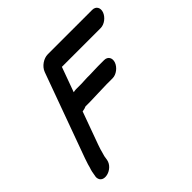

<svg xmlns="http://www.w3.org/2000/svg" viewBox="-170 -836 1038 1038"><g transform="rotate(-45 349.5 -316.5)"><path d="M365.2 -319.5C391.7 -319.5 413.5 -321.5 434.7 -321.5H480.5C509.9 -321.5 539.9 -345.9 549.6 -372.5C559.3 -399.1 547 -423.5 517.6 -423.5H471.9C446.3 -423.5 426.5 -421.6 404.5 -421.5C381.4 -422.4 355.1 -419.5 341.1 -419.5H300.2C293.6 -419.5 288.6 -418.8 278.7 -416.7L330.5 -559H627C656.3 -559 686.3 -583.4 696 -610C705.7 -636.6 693.4 -661 664.1 -661H324.1C294.3 -661 257.2 -637.9 245 -604.4L69.3 -121.6C64.5 -108.5 60.9 -97.8 57.7 -86.8L52.3 -66.9C50.3 -60.8 46.5 -50.4 45.3 -43.2L39.4 -9.7C39.2 -8.5 39 -6.3 39.1 -4.8C42 52.7 135.9 29.7 147.4 -30.4L149.1 -41.1C150.8 -51.7 151.2 -58.3 155.8 -70.9C156.5 -72.7 156.4 -72.7 156.7 -73.8L162.5 -95.3C164.3 -101.6 167.6 -111.6 171.8 -123L239.6 -309.4C251.8 -310.7 261.2 -313.9 269.7 -317.6H304C328.8 -317.6 348.8 -319.5 365.2 -319.5Z"/></g></svg>

Font: Take Off
Style: Hosehead
Weight: 400
Foundry: Cannot Into Space Fonts
Version: Version 0.89